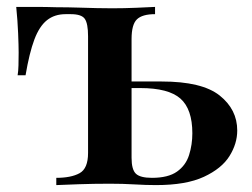

<svg xmlns="http://www.w3.org/2000/svg" viewBox="-20 -536 729 556"><path d="M429 -516V-495Q392 -495 376.5 -480Q361 -465 361 -423V-79Q361 -45 373.5 -33Q386 -21 420 -21Q467 -21 492.5 -39Q518 -57 527.5 -87Q537 -117 537 -150Q537 -220 502.5 -250.5Q468 -281 386 -281Q364 -281 342 -281Q320 -281 301 -281L299 -300Q340 -300 377.5 -300Q415 -300 448 -300Q565 -300 616 -259.5Q667 -219 667 -158Q667 -120 644.5 -84Q622 -48 570.5 -24Q519 0 432 0Q403 0 369.5 -2Q336 -4 298 -4Q251 -4 208.5 -2.5Q166 -1 143 0V-21Q186 -21 210.5 -34.5Q235 -48 235 -93V-431Q235 -468 225.5 -481.5Q216 -495 185 -495H170Q138 -495 116 -477.5Q94 -460 79.5 -421.5Q65 -383 54 -318H31Q33 -329 33.5 -346.5Q34 -364 34 -384Q34 -403 32.5 -439.5Q31 -476 27 -516Q54 -516 83.5 -516Q113 -516 144 -515Q177 -515 206.5 -514Q236 -513 261 -512.5Q286 -512 305 -512Q339 -512 375 -513.5Q411 -515 429 -516Z"/></svg>

Font: Playfair Display SemiBold
Style: Regular
Weight: 600
Designer: Claus Eggers Sørensen
Foundry: Claus Eggers Sørensen
Version: Version 1.203